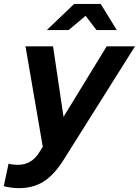

<svg xmlns="http://www.w3.org/2000/svg" viewBox="-77 -761 720 995"><path d="M21.9 214Q0 214 -19.7 211.3Q-39.4 208.6 -57.4 203.9L-32.7 87.1Q-23.3 90.1 -11 91.6Q1.2 93.1 16 93.1Q50.9 93.1 78.6 77.2Q106.3 61.4 126.7 27.9L144.7 -0.3L55.1 -521H197.9L252.2 -155.4L475.9 -521H622.7L254.5 64.4Q204.7 144.3 150.2 179.1Q95.8 214 21.9 214ZM165.7 -605.3 307.3 -740.6H445L528.1 -605.3H422.9L366.8 -678.9L278.5 -605.3Z"/></svg>

Font: Red Hat Display
Style: Italic
Weight: 300
Italic angle: -12°
Designer: Pentagram, MCKL
Foundry: Pentagram, MCKL
Version: Version 1.023